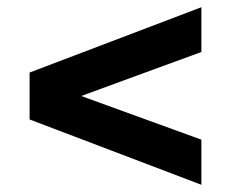

<svg xmlns="http://www.w3.org/2000/svg" viewBox="-20 -616 639 532"><path d="M538 -472 205 -350 538 -229V-104L62 -285V-415L538 -596Z"/></svg>

Font: Montserrat Alternates
Style: Bold
Weight: 700
Designer: Julieta Ulanovsky
Foundry: Julieta Ulanovsky
Version: Version 7.200